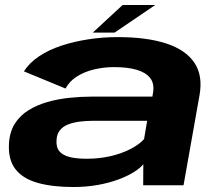

<svg xmlns="http://www.w3.org/2000/svg" viewBox="-20 -744 885 771"><path d="M274.5 7Q326 7 371 -1Q416 -9 452.5 -22.2Q489 -35.5 515.2 -51.5Q541.5 -67.5 555.5 -84.5L555 0H717L781 -360.5Q795.5 -440.5 760.5 -492.2Q725.5 -544 647.2 -569.5Q569 -595 452.5 -595Q393 -595 335.5 -586.2Q278 -577.5 227 -560.8Q176 -544 137 -518Q98 -492 76 -457.5L243 -388.5Q259 -418 289 -437Q319 -456 357.8 -465.2Q396.5 -474.5 438 -474.5Q492 -474.5 528.8 -463.8Q565.5 -453 582.8 -431Q600 -409 595 -375L592 -356H347Q304.5 -356 258.8 -351.2Q213 -346.5 170.8 -334.5Q128.5 -322.5 94.2 -301.2Q60 -280 39.2 -246.8Q18.5 -213.5 16 -166.5Q12.5 -103 41.8 -65Q71 -27 130.2 -10Q189.5 7 274.5 7ZM328.5 -106.5Q288.5 -106.5 260.5 -113.2Q232.5 -120 218.8 -136.2Q205 -152.5 207 -181.5Q208 -205 220 -220.2Q232 -235.5 252.2 -243.8Q272.5 -252 299 -255.5Q325.5 -259 356.5 -259H571L558.5 -185.5Q540 -164.5 505.2 -146.2Q470.5 -128 424.8 -117.2Q379 -106.5 328.5 -106.5ZM352.5 -613H440L603.5 -724H472.5Z"/></svg>

Font: Anybody Expanded
Style: Bold Italic
Weight: 700
Width: 7
Italic angle: -10°
Version: Version 1.113;gftools[0.9.25]